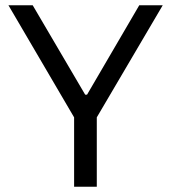

<svg xmlns="http://www.w3.org/2000/svg" viewBox="-20 -708 650 728"><path d="M261 -263V0H347V-263L597 -688H508L310 -349H303L104 -688H12Z"/></svg>

Font: Saira UNSAM
Style: Regular
Weight: 400
Designer: Hector Gatti with collaboration of the Omnibus-Type team
Foundry: Omnibus-Type
Version: Version 0.072;PS 000.072;hotconv 1.0.88;makeotf.lib2.5.64775